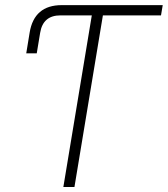

<svg xmlns="http://www.w3.org/2000/svg" viewBox="-20 -748 671 768"><path d="M85 -534.7 98.6 -617.7Q116.7 -727.5 227.1 -727.5H630.9L624 -686.5H391.6L277.8 0H233.4L347.2 -686.5H221.7Q151.9 -686.5 140.6 -616.7L127 -534.7Z"/></svg>

Font: Inter Display ExtraLight
Style: Italic
Weight: 200
Italic angle: -9.39999°
Designer: Rasmus Andersson
Foundry: rsms
Version: Version 4.000;git-a52131595